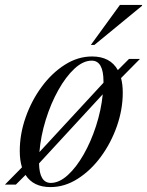

<svg xmlns="http://www.w3.org/2000/svg" viewBox="-52 -752 599 782"><path d="M323 -522Q397 -522 428 -466.5L473.5 -512H518L441 -434Q448 -408 448 -375Q448 -306 424 -237.8Q400 -169.5 358.8 -113.5Q317.5 -57.5 264.5 -23.8Q211.5 10 153.5 10Q83.5 10 52 -39.5L12.5 0H-32L37.5 -70.5Q28.5 -99 28.5 -137Q28.5 -206 52.5 -274.2Q76.5 -342.5 117.8 -398.5Q159 -454.5 212 -488.2Q265 -522 323 -522ZM321.5 -505Q286.5 -505 251.2 -472.2Q216 -439.5 185.5 -385Q155 -330.5 134.5 -264.5Q114 -198.5 108.5 -132.5L369.5 -415Q369.5 -416 369.5 -420Q369.5 -505 321.5 -505ZM155 -7Q189 -7 223.8 -38.5Q258.5 -70 288.5 -122.5Q318.5 -175 339.2 -239Q360 -303 366.5 -368L107 -86.5Q108.5 -7 155 -7ZM318 -569 436.5 -732H527L526 -728L332.5 -569Z"/></svg>

Font: Newsreader 72pt
Style: Italic
Weight: 400
Italic angle: -17°
Designer: Hugues Gentile
Foundry: Production Type
Version: Version 1.003; ttfautohint (v1.8.3)